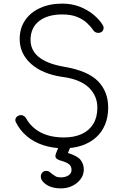

<svg xmlns="http://www.w3.org/2000/svg" viewBox="-20 -811 684 1063"><path d="M334 10Q271 10 218.5 -7.5Q166 -25 128 -57.5Q90 -90 68 -134Q62 -146 67.5 -157Q73 -168 86 -172Q97 -176 108 -171Q119 -166 125 -155Q143 -123 172.5 -99Q202 -75 242.5 -62.5Q283 -50 334 -50Q391 -50 432.5 -69Q474 -88 496.5 -125Q519 -162 519 -215Q519 -281 471.5 -326.5Q424 -372 327 -385Q215 -401 152 -457.5Q89 -514 89 -595Q89 -654 118.5 -698Q148 -742 201.5 -766.5Q255 -791 325 -791Q377 -791 421 -774Q465 -757 498 -729.5Q531 -702 549 -672Q556 -661 552.5 -648.5Q549 -636 536 -631Q525 -627 514 -630.5Q503 -634 496 -644Q482 -665 460 -685Q438 -705 405 -718Q372 -731 325 -731Q243 -731 196 -694Q149 -657 149 -589Q149 -553 168.5 -523.5Q188 -494 230 -473Q272 -452 337 -441Q466 -419 522.5 -361.5Q579 -304 579 -215Q579 -163 561.5 -121Q544 -79 511.5 -50Q479 -21 434 -5.5Q389 10 334 10ZM317 232Q268 232 237 211.5Q206 191 206 166Q206 153 214.5 144Q223 135 236 135Q247 135 254.5 141Q262 147 271 154Q279 160 288.5 165.5Q298 171 317 171Q342 171 359 160Q376 149 376 130Q376 110 363 99Q350 88 319 79Q300 74 291 65Q282 56 292 33L312 -16Q316 -26 324.5 -32Q333 -38 347 -38Q362 -38 369.5 -26.5Q377 -15 371 0L356 36Q409 52 426.5 75Q444 98 444 128Q444 157 426 181Q408 205 379.5 218.5Q351 232 317 232Z"/></svg>

Font: ComfortaaLight
Style: Regular
Weight: 300
Designer: Johan Aakerlund
Foundry: Johan Aakerlund
Version: Version 3.104; ttfautohint (v1.8.1.43-b0c9)